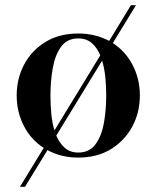

<svg xmlns="http://www.w3.org/2000/svg" viewBox="-20 -599 604 742"><path d="M57 123 149 -27.5Q99 -59.5 71.8 -113.2Q44.5 -167 44.5 -230Q44.5 -295 73.2 -349.5Q102 -404 155.5 -436.8Q209 -469.5 282.5 -469.5Q316.5 -469.5 346.5 -462Q376.5 -454.5 402 -441L486 -579H505.5L416 -432.5Q466 -400 493.2 -346.5Q520.5 -293 520.5 -230Q520.5 -165 491.5 -110.5Q462.5 -56 409.2 -23Q356 10 282.5 10Q248.5 10 218.5 2.5Q188.5 -5 163.5 -19L76.5 123ZM175 -230Q175 -194.5 178.2 -159.5Q181.5 -124.5 190.5 -95L367.5 -385Q355.5 -414.5 334.8 -432.5Q314 -450.5 282.5 -450.5Q239 -450.5 215.8 -418Q192.5 -385.5 183.8 -335Q175 -284.5 175 -230ZM282.5 -9.5Q326 -9.5 349.5 -42Q373 -74.5 381.8 -125Q390.5 -175.5 390.5 -230Q390.5 -265.5 387 -300.5Q383.5 -335.5 374.5 -364.5L197.5 -75Q210 -45.5 230.5 -27.5Q251 -9.5 282.5 -9.5Z"/></svg>

Font: Bodoni Moda SemiBold
Style: Regular
Weight: 600
Designer: Owen Earl
Foundry: indestructible type
Version: Version 2.005; ttfautohint (v1.8.4.7-5d5b)